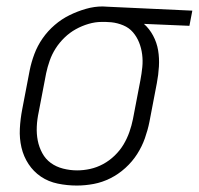

<svg xmlns="http://www.w3.org/2000/svg" viewBox="-20 -563 616 595"><path d="M218 12Q188 12 159 6Q130 0 107 -15.5Q84 -31 68.5 -54.5Q53 -78 46.5 -106Q40 -134 41.5 -164Q43 -194 49 -225L72 -345Q77 -370 86.5 -395.5Q96 -421 112 -444Q128 -467 149.5 -485.5Q171 -504 195.5 -516Q220 -528 246 -535.5Q272 -543 298 -543Q303 -543 307.5 -542.5Q312 -542 317 -542L576 -530L567 -483L426 -489Q443 -474 454.5 -452.5Q466 -431 470 -407Q474 -383 472.5 -357Q471 -331 466 -305L443 -185Q438 -160 429 -134.5Q420 -109 405 -85.5Q390 -62 368.5 -42.5Q347 -23 322 -10.5Q297 2 270.5 7Q244 12 218 12ZM219 -35Q239 -35 259.5 -39.5Q280 -44 299.5 -54.5Q319 -65 335.5 -81Q352 -97 363 -115.5Q374 -134 381 -154Q388 -174 392 -194L415 -314Q419 -335 421 -355Q423 -375 420.5 -394.5Q418 -414 411 -431.5Q404 -449 392 -463Q380 -477 362 -484.5Q344 -492 325 -494L308 -495H294Q275 -495 254.5 -489Q234 -483 215 -472.5Q196 -462 180 -446.5Q164 -431 152.5 -413Q141 -395 134 -375Q127 -355 123 -336L100 -216Q95 -193 94 -170.5Q93 -148 97 -127.5Q101 -107 111 -88.5Q121 -70 137.5 -58Q154 -46 175.5 -40.5Q197 -35 219 -35Z"/></svg>

Font: Lode Dark Term
Style: Italic
Weight: 400
Italic angle: -11°
Monospace: yes
Designer: Belleve Invis
Foundry: Belleve Invis
Version: Version 29.2.0